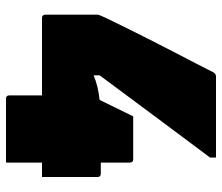

<svg xmlns="http://www.w3.org/2000/svg" viewBox="-70 -670 740 640"><g transform="rotate(90 300.0 -350.0)"><path d="M368 -424H511Q522 -424 522 -413V-316H559Q570 -316 570 -305V-120H522V0H309Q298 0 298 -11V-120H40Q29 -120 29 -131V-306Q29 -310 40 -333.5Q51 -357 69.5 -394Q88 -431 109.5 -474Q131 -517 153 -559Q175 -601 193 -636Q211 -671 221 -691Q226 -700 235 -700H505V-680Q443 -597 374 -504.5Q305 -412 231 -312V-292Q266 -307 313 -312Q323 -332 335 -357Q347 -382 356.5 -401Q366 -420 368 -424Z"/></g></svg>

Font: Recursive Mn Lnr St XBk
Style: Regular
Weight: 1000
Monospace: yes
Version: Version 1.079;hotconv 1.0.112;makeotfexe 2.5.65598; ttfautoh